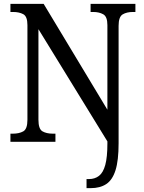

<svg xmlns="http://www.w3.org/2000/svg" viewBox="-20 -734 746 994"><path d="M428 240V193H441Q471 193 492.5 176.5Q514 160 525 120Q536 80 536 9V-2L179 -583V-114Q179 -66 200 -54Q221 -42 253 -42H267V0H34V-42H47Q79 -42 100.5 -54Q122 -66 122 -114V-604Q122 -649 100.5 -660.5Q79 -672 48 -672H34V-714H206L536 -166V-604Q536 -648 514.5 -660Q493 -672 463 -672H449V-714H681V-672H668Q636 -672 615 -659.5Q594 -647 594 -600V8Q594 97 578 147.5Q562 198 530 219Q498 240 450 240Z"/></svg>

Font: Noto Serif Tamil SemiCondensed
Style: Regular
Weight: 400
Width: 4
Designer: Indian Type Foundry, Tom Grace, and the Monotype Design Team
Foundry: Monotype Imaging Inc.
Version: Version 2.004; ttfautohint (v1.8.4.7-5d5b)